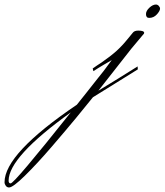

<svg xmlns="http://www.w3.org/2000/svg" viewBox="-389 -412 726 847"><path d="M269 -333Q255 -333 255 -350Q255 -364 270 -378Q285 -392 299 -392Q306 -392 311.5 -386Q317 -380 317 -374Q317 -364 303 -348.5Q289 -333 269 -333ZM-351 385Q-351 397 -342 397Q-326 397 -77 84Q-351 281 -351 385ZM23 -98 20 -110Q26 -114 39.5 -123.5Q53 -133 60 -137Q99 -164 124.5 -187Q150 -210 172.5 -238Q195 -266 198 -269Q205 -277 221 -277Q247 -277 247 -267Q247 -264 244 -261Q243 -260 237.5 -253.5Q232 -247 219.5 -232Q207 -217 191 -198L45 -12Q65 -24 130 -64L218 -119L219 -106Q180 -81 137 -55L21 17Q-7 52 -51.5 106Q-96 160 -161 235.5Q-226 311 -279 363Q-332 415 -349 415Q-358 415 -363.5 407.5Q-369 400 -369 392Q-369 266 -50 50Q-32 28 -10.5 0.5Q11 -27 25 -44.5Q39 -62 46 -71Q61 -88 104 -147L68 -126Q44 -112 23 -98Z"/></svg>

Font: Herr Von Muellerhoff
Style: Regular
Weight: 400
Designer: Alejandro Paul
Foundry: Alejandro Paul
Version: Version 1.000